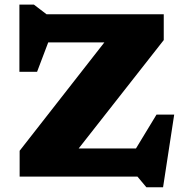

<svg xmlns="http://www.w3.org/2000/svg" viewBox="-20 -769 814 836"><path d="M693 -707V-594.5L322.5 -122.5H572L661.5 -270H738.5L690 46.5H617.5L578.5 0H65.5V-112.5L434.5 -584.5H190L141.5 -456.5H64.5V-749H127.5L182.5 -707Z"/></svg>

Font: Newsreader 6pt
Style: Bold
Weight: 700
Designer: Hugues Gentile
Foundry: Production Type
Version: Version 1.003; ttfautohint (v1.8.3)